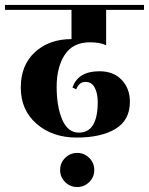

<svg xmlns="http://www.w3.org/2000/svg" viewBox="-40 -580 602 776"><path d="M389 -540V-397Q365 -409 323 -409Q255 -409 222 -359Q189 -309 189 -229Q189 -149 211.5 -96.5Q234 -44 279 -44Q355 -44 355 -168Q355 -202 343 -225.5Q331 -249 305.5 -249Q280 -249 268 -219L253 -226Q275 -292 362 -292Q419 -292 452 -257Q485 -222 485 -169Q485 -94 426.5 -59Q368 -24 270 -24Q172 -24 108 -79.5Q44 -135 44 -226Q44 -317 101.5 -369.5Q159 -422 249 -422V-540H-20V-560H542V-540ZM223.5 58Q244 38 272 38Q300 38 320.5 58Q341 78 341 107Q341 136 320.5 156Q300 176 272 176Q244 176 223.5 156Q203 136 203 107Q203 78 223.5 58Z"/></svg>

Font: Rozha One
Style: Regular
Weight: 400
Designer: Tim Donaldson, Indian Type Foundry
Foundry: Indian Type Foundry
Version: Version 1.301;PS 1.0;hotconv 1.0.78;makeotf.lib2.5.61930; tt